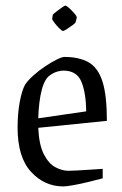

<svg xmlns="http://www.w3.org/2000/svg" viewBox="-20 -659 438 688"><path d="M348 -20Q326 -14 297 -7Q268 0 243 4.5Q218 9 207 9Q139 9 91 -43.5Q43 -96 43 -202Q43 -251 50.5 -292.5Q58 -334 70 -356Q80 -371 99.5 -388.5Q119 -406 141.5 -421Q164 -436 183 -445.5Q202 -455 211 -455Q263 -455 297 -436Q331 -417 347 -367.5Q363 -318 363 -226L117 -201Q120 -139 137.5 -105.5Q155 -72 179 -59.5Q203 -47 225 -47Q230 -47 253 -48Q276 -49 303.5 -51Q331 -53 348 -54ZM160 -390Q140 -377 129.5 -336.5Q119 -296 117 -235L289 -260Q288 -327 271.5 -366.5Q255 -406 207 -406Q198 -406 185.5 -402.5Q173 -399 160 -390ZM169 -606Q170 -608 180 -616Q190 -624 201 -631.5Q212 -639 214 -639Q218 -639 228 -630Q238 -621 247 -610.5Q256 -600 255 -595L251 -580Q251 -577 241 -569.5Q231 -562 220 -555Q209 -548 206 -548Q202 -548 192.5 -557.5Q183 -567 175 -577.5Q167 -588 167 -591Z"/></svg>

Font: Grenze Gotisch Light
Style: Regular
Weight: 300
Designer: Renata Polastri
Foundry: Omnibus-Type
Version: Version 1.001